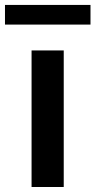

<svg xmlns="http://www.w3.org/2000/svg" viewBox="-60 -747 382 767"><path d="M301.5 -727.3H-40.1V-648.8H301.5ZM66.1 0H194.6V-545.5H66.1Z"/></svg>

Font: TID UI Semi Bold
Style: Regular
Weight: 600
Designer: The TID Project Authors
Foundry: Bakken & Bæck
Version: Version 1.001;hotconv 1.0.109;makeotfexe 2.5.65596